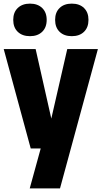

<svg xmlns="http://www.w3.org/2000/svg" viewBox="-24 -819 560 1059"><path d="M347 -548.5H516L307 220H140L200.5 0H145.5L-3.5 -548.5H172.5L259 -165ZM49 -709.5Q49 -751 74 -775Q99 -799 141.5 -799Q183.5 -799 208.5 -775Q233.5 -751 233.5 -709.5Q233.5 -667.5 208.5 -643.5Q183.5 -619.5 141.5 -619.5Q99 -619.5 74 -643.5Q49 -667.5 49 -709.5ZM280 -709.5Q280 -751 304.8 -775Q329.5 -799 372 -799Q414.5 -799 439.2 -775Q464 -751 464 -709.5Q464 -667.5 439.2 -643.5Q414.5 -619.5 372 -619.5Q329.5 -619.5 304.8 -643.5Q280 -667.5 280 -709.5Z"/></svg>

Font: Encode Sans Condensed ExtraBold
Style: Regular
Weight: 800
Width: 3
Designer: Multiple Designers
Foundry: Impallari Type
Version: Version 2.000